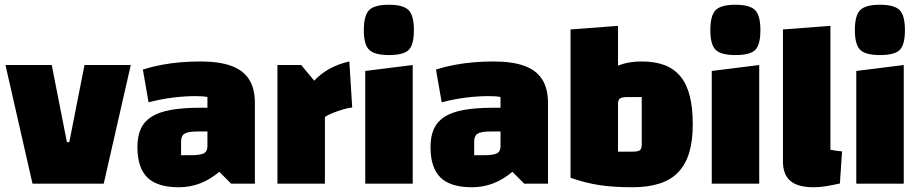

<svg xmlns="http://www.w3.org/2000/svg" viewBox="-20 -774 3878 809"><path d="M3 -500H198L262 -175H272L336 -500H531L417 0H117Z M734 15Q643 15 601 -26Q559 -67 559 -155Q559 -200 573.5 -231.5Q588 -263 619 -282.5Q650 -302 700.5 -311Q751 -320 824 -320H884V-220H812Q773 -220 758 -211Q743 -202 743 -178V-120H785Q824 -120 839 -128Q854 -136 854 -158V-365Q839 -369 804 -369Q759 -369 710 -363Q661 -357 606 -343L582 -481Q620 -493 659.5 -500.5Q699 -508 740.5 -511.5Q782 -515 824 -515Q904 -515 954.5 -496.5Q1005 -478 1029.5 -439.5Q1054 -401 1054 -340V0H954L904 -50Q827 15 734 15Z M1249 -500 1304 -434Q1333 -465 1370 -485Q1407 -505 1452 -515L1464 -321Q1449 -320 1425.5 -313Q1402 -306 1381 -297.5Q1360 -289 1349 -281V0H1149V-500Z M1519 -475 1719 -500V0H1519ZM1619 -542Q1558 -542 1535.5 -564Q1513 -586 1513 -647Q1513 -709 1535.5 -731.5Q1558 -754 1619 -754Q1679 -754 1701.5 -731.5Q1724 -709 1724 -647Q1724 -586 1702.5 -564Q1681 -542 1619 -542Z M1969 15Q1878 15 1836 -26Q1794 -67 1794 -155Q1794 -200 1808.5 -231.5Q1823 -263 1854 -282.5Q1885 -302 1935.5 -311Q1986 -320 2059 -320H2119V-220H2047Q2008 -220 1993 -211Q1978 -202 1978 -178V-120H2020Q2059 -120 2074 -128Q2089 -136 2089 -158V-365Q2074 -369 2039 -369Q1994 -369 1945 -363Q1896 -357 1841 -343L1817 -481Q1855 -493 1894.5 -500.5Q1934 -508 1975.5 -511.5Q2017 -515 2059 -515Q2139 -515 2189.5 -496.5Q2240 -478 2264.5 -439.5Q2289 -401 2289 -340V0H2189L2139 -50Q2062 15 1969 15Z M2684 -515Q2740 -515 2780.5 -499.5Q2821 -484 2847.5 -451.5Q2874 -419 2886.5 -369Q2899 -319 2899 -250Q2899 -181 2884 -131Q2869 -81 2838 -48.5Q2807 -16 2758.5 -0.5Q2710 15 2644 15Q2599 15 2566 -1Q2533 -17 2511.5 -49.5Q2490 -82 2479.5 -132Q2469 -182 2469 -250Q2469 -318 2482 -368Q2495 -418 2521 -450.5Q2547 -483 2588 -499Q2629 -515 2684 -515ZM2684 -365H2623Q2601 -365 2592.5 -359Q2584 -353 2584 -337V-135H2645Q2668 -135 2676 -141Q2684 -147 2684 -163ZM2384 -650 2584 -665V-135V-95L2644 15Q2566 15 2506 6Q2446 -3 2384 -25Z M2979 -475 3179 -500V0H2979ZM3079 -542Q3018 -542 2995.5 -564Q2973 -586 2973 -647Q2973 -709 2995.5 -731.5Q3018 -754 3079 -754Q3139 -754 3161.5 -731.5Q3184 -709 3184 -647Q3184 -586 3162.5 -564Q3141 -542 3079 -542Z M3479 -143Q3494 -140 3506 -138.5Q3518 -137 3528 -136L3519 -1Q3489 6 3461 10.5Q3433 15 3408 15Q3342 15 3310.5 -11.5Q3279 -38 3279 -94V-650L3479 -665Z M3588 -475 3788 -500V0H3588ZM3688 -542Q3627 -542 3604.5 -564Q3582 -586 3582 -647Q3582 -709 3604.5 -731.5Q3627 -754 3688 -754Q3748 -754 3770.5 -731.5Q3793 -709 3793 -647Q3793 -586 3771.5 -564Q3750 -542 3688 -542Z"/></svg>

Font: Changa ExtraBold
Style: Regular
Weight: 800
Designer: Eduardo Rodriguez Tunni
Foundry: Eduardo Rodriguez Tunni
Version: Version 3.002; ttfautohint (v1.8.2)